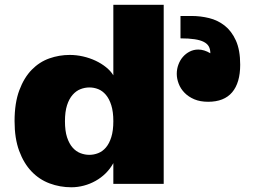

<svg xmlns="http://www.w3.org/2000/svg" viewBox="-20 -770 1072 804"><path d="M278.8 14.2Q231 14.2 187.7 -2Q144.5 -18.1 112.1 -52Q79.6 -85.9 60.3 -138.2Q41 -190.4 41 -262.7Q41 -338.9 60.8 -391.8Q80.6 -444.8 112.8 -477.8Q145 -510.7 186.5 -525.4Q228 -540 272 -540Q299.8 -540 327.6 -533.7Q355.5 -527.3 379.9 -515.9Q404.3 -504.4 423.8 -488.8Q443.4 -473.1 454.6 -454.6V-750H665.5V0H454.6V-86.9Q441.4 -63 422.4 -44.2Q403.3 -25.4 380.1 -12.5Q356.9 0.5 331.1 7.3Q305.2 14.2 278.8 14.2ZM252 -262.2Q252 -222.2 260.7 -195.3Q269.5 -168.5 283.9 -152.1Q298.3 -135.7 316.7 -128.7Q335 -121.6 354 -121.6Q373 -121.6 391.1 -128.7Q409.2 -135.7 423.3 -152.1Q437.5 -168.5 446 -195.6Q454.6 -222.7 454.6 -262.7Q454.6 -302.2 446 -329.3Q437.5 -356.4 423.3 -373Q409.2 -389.6 391.4 -396.7Q373.5 -403.8 354.5 -403.8Q335.4 -403.8 317.1 -396.7Q298.8 -389.6 284.2 -373Q269.5 -356.4 260.7 -329.3Q252 -302.2 252 -262.2ZM860.8 -546.9Q860.8 -563.5 854.5 -575.2Q848.1 -586.9 833.5 -594.5Q818.8 -602.1 794.9 -605.7Q771 -609.4 735.8 -609.4V-703.1H782.7Q819.3 -703.1 855.5 -694.3Q891.6 -685.5 920.7 -662.8Q949.7 -640.1 967.8 -600.3Q985.8 -560.5 985.8 -499Q985.8 -423.3 952.1 -383.5Q918.5 -343.8 851.6 -343.8Q818.4 -343.8 793.7 -354.2Q769 -364.7 752.7 -381.6Q736.3 -398.4 728.3 -419.4Q720.2 -440.4 720.2 -460.9Q720.2 -481 727.1 -499.5Q733.9 -518.1 746.1 -532Q758.3 -545.9 774.7 -554.2Q791 -562.5 810.1 -562.5Q835 -562.5 860.8 -546.9Z"/></svg>

Font: Candal
Style: Regular
Weight: 400
Designer: vernon adams
Foundry: vernon adams
Version: Version 1.000